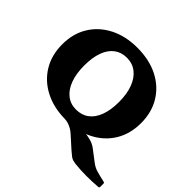

<svg xmlns="http://www.w3.org/2000/svg" viewBox="-223 -1022 1484 1484"><g transform="rotate(45 519.5 -280.0)"><path d="M1039 194Q1039 203 1029 205Q966 210 902 210Q838 210 775 203Q757 200 745.5 196.5Q734 193 720.5 183Q707 173 683 152L586 65Q571 51 552 40Q533 29 512.5 22.5Q492 16 472 16L555 -24Q604 -22 646.5 -19.5Q689 -17 725 -7Q761 3 790 26L874 90Q891 103 905 110.5Q919 118 934 123Q958 130 981.5 136Q1005 142 1029 147Q1039 149 1039 159ZM482 16Q354 16 257 -33.5Q160 -83 106 -171.5Q52 -260 52 -378Q52 -495 106 -583Q160 -671 257 -720.5Q354 -770 482 -770Q612 -770 709 -721Q806 -672 860 -583.5Q914 -495 914 -378Q914 -260 860 -171.5Q806 -83 709 -33.5Q612 16 482 16ZM483 -96Q545 -96 588.5 -128.5Q632 -161 655 -223Q678 -285 678 -372Q678 -460 654 -524Q630 -588 585.5 -623Q541 -658 479 -658Q419 -658 376 -625.5Q333 -593 310.5 -531.5Q288 -470 288 -382Q288 -294 311.5 -230Q335 -166 379 -131Q423 -96 483 -96Z"/></g></svg>

Font: Hahmlet Black
Style: Regular
Weight: 900
Version: Version 1.002